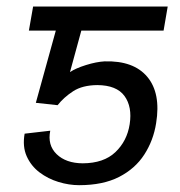

<svg xmlns="http://www.w3.org/2000/svg" viewBox="-20 -548 541 577"><path d="M153.1 -231.9 87.7 -239 147.7 -456H66.8L79.5 -528.4H484L471.6 -456H224.4L190.3 -331.3Q207 -342.7 238.3 -352.5Q269.5 -362.2 294.4 -363.6Q381.7 -366.1 422.8 -316.9Q463.8 -267.8 449.2 -177.9Q441.1 -126.1 413.7 -83.6Q386.4 -41.2 337.9 -16.3Q289.4 8.5 217.7 8.5Q187.5 8.5 155.9 -1.1Q124.3 -10.7 98.7 -30Q73.2 -49.4 60.2 -78.5Q47.2 -107.6 54 -146.3L131 -155.2Q122.2 -111.9 150.2 -84.7Q178.3 -57.5 228.7 -57.2Q291.9 -57.5 326.9 -90.9Q361.9 -124.3 369.7 -174.7Q377.8 -226.9 354.2 -259.4Q330.6 -291.9 272.4 -292.3Q227.6 -291.9 199.8 -273.8Q171.9 -255.7 153.1 -231.9Z"/></svg>

Font: Inter Light  BETA
Style: Italic
Weight: 300
Italic angle: 9.39999°
Designer: Rasmus Andersson
Foundry: rsms
Version: Version 3.011;git-f93a4a705